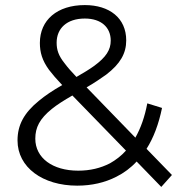

<svg xmlns="http://www.w3.org/2000/svg" viewBox="-20 -725 709 756"><path d="M284 6C341 6 393 -6 438 -29C468 -44 495 -64 518 -89L615 11L657 -36L557 -139C585 -183 605 -237 618 -300L560 -318C550 -265 534 -220 513 -183L321 -381C352 -399 377 -416 398 -431C454 -474 477 -515 477 -566C477 -654 411 -705 314 -705C205 -705 137 -646 137 -556C137 -519 146 -487 173 -450C186 -433 203 -413 225 -390C188 -369 157 -348 133 -328C74 -280 49 -232 49 -172C49 -66 148 6 284 6ZM281 -422C261 -443 246 -460 235 -475C210 -506 203 -529 203 -557C203 -613 243 -652 314 -652C379 -652 416 -617 416 -565C416 -529 398 -500 350 -465C332 -452 309 -438 281 -422ZM476 -132C457 -111 436 -95 413 -82C376 -63 335 -53 288 -53C187 -53 119 -103 119 -179C119 -223 136 -257 184 -296C205 -313 232 -330 265 -349Z"/></svg>

Font: Montserrat Z
Style: Regular
Weight: 400
Designer: Julieta Ulanovsky
Foundry: Julieta Ulanovsky
Version: Version 8.000